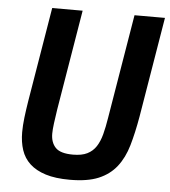

<svg xmlns="http://www.w3.org/2000/svg" viewBox="-51 -745 713 804"><g transform="rotate(5 305.0 -343.0)"><path d="M264 -698 194 -277Q189 -245 185.5 -218Q182 -191 182 -174Q182 -137 202.5 -115.5Q223 -94 276 -94Q313 -94 336 -105.5Q359 -117 373 -138.5Q387 -160 395 -190.5Q403 -221 409 -259L482 -698H610L540 -277Q528 -208 512.5 -154.5Q497 -101 468 -64Q439 -27 392.5 -7.5Q346 12 272 12Q211 12 170 -1Q129 -14 103.5 -37.5Q78 -61 67 -94.5Q56 -128 56 -169Q56 -197 60 -230.5Q64 -264 70 -301L136 -698Z"/></g></svg>

Font: IBM Plex Mono SemiBold
Style: Italic
Weight: 600
Italic angle: -9°
Monospace: yes
Designer: Mike Abbink, Paul van der Laan, Pieter van Rosmalen
Foundry: Bold Monday
Version: Version 2.3